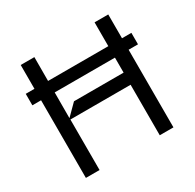

<svg xmlns="http://www.w3.org/2000/svg" viewBox="-157 -899 1088 1071"><g transform="rotate(-30 386.5 -363.5)"><path d="M666.2 -573.9H726.6V-500H666.2V0H578.1V-325.3H190.3V0H102.3V-500H46.2V-573.9H102.3V-727.3H190.3L190 -573.9H578.1V-727.3H666.2ZM258.5 -403.4H578.1V-500H190L189.6 -334.5Z"/></g></svg>

Font: Riot Sans
Style: Regular
Weight: 400
Designer: Rasmus Andersson
Foundry: rsms
Version: Version 4.001